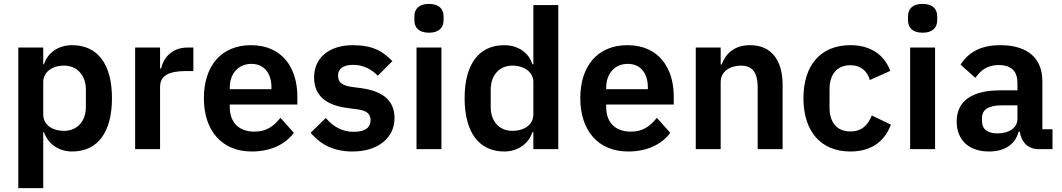

<svg xmlns="http://www.w3.org/2000/svg" viewBox="-20 -766 5455 986"><path d="M74 200H202V-87H206C226 -28 281 12 350 12C482 12 555 -87 555 -262C555 -436 482 -534 350 -534C281 -534 225 -496 206 -436H202V-522H74ZM309 -94C248 -94 202 -125 202 -179V-345C202 -396 248 -429 309 -429C375 -429 421 -380 421 -306V-216C421 -142 375 -94 309 -94Z M802 0V-320C802 -377 847 -401 933 -401H973V-522H945C862 -522 820 -469 807 -414H802V-522H674V0Z M1273 12C1370 12 1446 -25 1489 -84L1420 -161C1388 -120 1350 -90 1287 -90C1203 -90 1160 -141 1160 -216V-229H1507V-271C1507 -414 1432 -534 1269 -534C1116 -534 1027 -427 1027 -262C1027 -95 1119 12 1273 12ZM1271 -438C1337 -438 1374 -389 1374 -317V-308H1160V-316C1160 -388 1204 -438 1271 -438Z M1791 12C1921 12 2006 -58 2006 -159C2006 -246 1951 -297 1837 -313L1784 -320C1735 -328 1716 -344 1716 -379C1716 -411 1740 -433 1795 -433C1846 -433 1890 -409 1920 -377L1995 -452C1945 -504 1893 -534 1791 -534C1672 -534 1593 -470 1593 -369C1593 -274 1655 -225 1767 -211L1819 -204C1865 -198 1883 -179 1883 -149C1883 -112 1857 -89 1796 -89C1737 -89 1691 -116 1653 -160L1575 -84C1627 -24 1692 12 1791 12Z M2183 -598C2235 -598 2258 -625 2258 -662V-682C2258 -719 2235 -746 2183 -746C2130 -746 2108 -719 2108 -682V-662C2108 -625 2130 -598 2183 -598ZM2119 0H2247V-522H2119Z M2719 0H2847V-740H2719V-436H2714C2696 -496 2639 -534 2570 -534C2439 -534 2366 -436 2366 -262C2366 -87 2439 12 2570 12C2639 12 2695 -28 2714 -87H2719ZM2611 -94C2545 -94 2500 -142 2500 -216V-306C2500 -380 2545 -429 2611 -429C2672 -429 2719 -396 2719 -345V-179C2719 -125 2672 -94 2611 -94Z M3206 12C3303 12 3379 -25 3422 -84L3353 -161C3321 -120 3283 -90 3220 -90C3136 -90 3093 -141 3093 -216V-229H3440V-271C3440 -414 3365 -534 3202 -534C3049 -534 2960 -427 2960 -262C2960 -95 3052 12 3206 12ZM3204 -438C3270 -438 3307 -389 3307 -317V-308H3093V-316C3093 -388 3137 -438 3204 -438Z M3681 0V-345C3681 -401 3732 -429 3785 -429C3846 -429 3871 -391 3871 -317V0H3999V-330C3999 -460 3939 -534 3832 -534C3751 -534 3707 -491 3686 -435H3681V-522H3553V0Z M4347 12C4448 12 4521 -34 4555 -126L4457 -173C4438 -126 4408 -91 4347 -91C4276 -91 4240 -140 4240 -213V-308C4240 -381 4276 -431 4347 -431C4402 -431 4435 -399 4447 -355L4552 -402C4521 -484 4452 -534 4347 -534C4193 -534 4106 -429 4106 -262C4106 -94 4193 12 4347 12Z M4718 -598C4770 -598 4793 -625 4793 -662V-682C4793 -719 4770 -746 4718 -746C4665 -746 4643 -719 4643 -682V-662C4643 -625 4665 -598 4718 -598ZM4654 0H4782V-522H4654Z M5059 12C5137 12 5194 -23 5211 -90H5217C5225 -36 5259 0 5314 0H5385V-102H5333V-348C5333 -467 5258 -534 5117 -534C5012 -534 4951 -494 4913 -434L4989 -366C5014 -402 5048 -432 5108 -432C5176 -432 5205 -398 5205 -340V-302H5116C4974 -302 4893 -249 4893 -142C4893 -49 4953 12 5059 12ZM5102 -81C5052 -81 5023 -102 5023 -144V-161C5023 -202 5056 -225 5123 -225H5205V-156C5205 -107 5159 -81 5102 -81Z"/></svg>

Font: IBM Plex Thai Looped SemiBold
Style: Regular
Weight: 600
Designer: Mike Abbink, Paul van der Laan, Pieter van Rosmalen, Ben Mitchell, Mark Frömberg
Foundry: Bold Monday
Version: Version 1.0